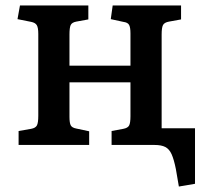

<svg xmlns="http://www.w3.org/2000/svg" viewBox="-20 -530 752 702"><path d="M634 152 623 88Q616 53 607.5 34Q599 15 584.5 7.5Q570 0 545 0H388V-51L431 -59Q447 -62 452 -71Q457 -80 457 -105V-229H234V-103Q234 -81 238.5 -72Q243 -63 259 -60L306 -50V0H48V-51L94 -59Q110 -62 115 -71.5Q120 -81 120 -107V-406Q120 -429 114.5 -438Q109 -447 94 -450L44 -460L53 -510H303V-459L259 -451Q243 -448 238.5 -438.5Q234 -429 234 -404V-290H457V-408Q457 -430 452 -439Q447 -448 431 -450L385 -460L392 -510H642V-459L598 -451Q581 -448 576 -438.5Q571 -429 571 -404V-61H693V142Z"/></svg>

Font: Literata 18pt Medium
Style: Regular
Weight: 500
Designer: Latin by Veronika Burian and Jose Scaglione. Greek by Irene Vlachou. Cyrillic by Vera Evstafieva.
Foundry: TypeTogether
Version: Version 3.103;gftools[0.9.29]